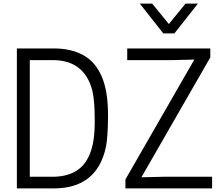

<svg xmlns="http://www.w3.org/2000/svg" viewBox="-20 -1050 1242 1070"><path d="M74 0ZM280 0H74V-780H280Q376 -780 443.5 -743Q511 -706 546.5 -624.5Q582 -543 582 -410Q582 -323 575.5 -264.5Q569 -206 546 -155Q477 0 280 0ZM274 -65Q348 -65 400.5 -95Q453 -125 480.5 -191.5Q508 -258 508 -370Q508 -432 505 -473Q502 -514 493 -551Q447 -715 274 -715H146V-65ZM1162 0H679V-50L1063 -718L937 -715H689V-780H1152V-730L768 -62L894 -65H1162ZM1083 -864ZM952 -864H890L759 -1030H828L921 -916L1014 -1030H1083Z"/></svg>

Font: Tanohe Sans
Style: Regular
Weight: 400
Designer: Village Type and Design LLC & Cristiano Sobral
Foundry: Cooper Hewitt Smithsonian Design Museum
Version: Version 1.00;September 29, 2021;FontCreator 13.0.0.2655 64-b